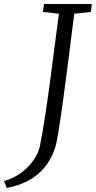

<svg xmlns="http://www.w3.org/2000/svg" viewBox="-103 -767 477 956"><path d="M95.7 -40C82.5 25.4 15.1 108.4 -83 134.3L-69.3 168.5C28.8 151.4 132.8 96.7 172.9 -36.6C188.5 -83 226.1 -371.1 266.6 -698.7L349.6 -707.5L354 -747.1H116.2L110.8 -707.5L190.4 -698.7C161.1 -486.3 133.3 -230 95.7 -40Z"/></svg>

Font: Merriweather
Style: Light Italic
Weight: 300
Italic angle: -7.5°
Designer: Eben Sorkin
Foundry: Eben Sorkin
Version: Version 1.001